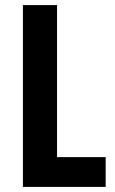

<svg xmlns="http://www.w3.org/2000/svg" viewBox="-20 -734 451 754"><path d="M70 0V-714H204V-117H395V0Z"/></svg>

Font: Noto Sans Gujarati UI ExtraCondensed
Style: Bold
Weight: 700
Width: 2
Designer: Jelle Bosma - Monotype Design Team, Universal Thirst
Foundry: Monotype Imaging Inc.
Version: Version 2.106; ttfautohint (v1.8.4.7-5d5b)